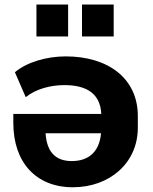

<svg xmlns="http://www.w3.org/2000/svg" viewBox="-20 -792 657 823"><path d="M261.7 -550.3C179.7 -550.3 94.7 -525.4 43.9 -482.4L90.3 -375.5C134.3 -411.1 197.3 -427.2 255.9 -427.2C353 -427.2 410.2 -389.2 414.1 -303.7H37.1V-265.1C37.1 -96.7 133.8 10.7 292.5 10.7C449.2 10.7 570.8 -92.8 570.8 -244.6V-294.4C570.8 -457 442.4 -550.3 261.7 -550.3ZM287.6 -101.6C219.7 -101.6 180.7 -138.7 175.3 -220.7H413.1C405.8 -140.1 358.9 -101.6 287.6 -101.6ZM272 -635.7V-772.5H136.2V-635.7ZM467.3 -635.7V-772.5H331.5V-635.7Z"/></svg>

Font: Winston ExtraBold
Style: Regular
Weight: 800
Designer: Vernon Adams, Kim Jin-seong, David Berlow, Cristiano Sobral
Foundry: The Winston Project Authors
Version: Version 3.004